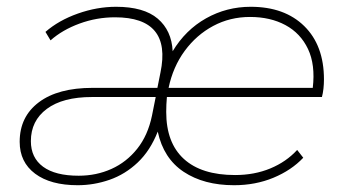

<svg xmlns="http://www.w3.org/2000/svg" viewBox="-20 -543 1024 566"><path d="M209 3Q129 3 83.5 -31Q38 -65 38 -125Q38 -199 94.5 -241.5Q151 -284 253 -284H444L453 -329Q487 -492 319 -492Q265 -492 214.5 -473.5Q164 -455 129 -424L114 -449Q153 -483 209.5 -503Q266 -523 322 -523Q404 -523 445 -488Q486 -453 489 -392Q527 -455 587.5 -489Q648 -523 719 -523Q819 -523 877 -466Q935 -409 935 -309Q935 -295 933.5 -281.5Q932 -268 929 -257H472Q470 -235 470 -213Q470 -122 522 -74.5Q574 -27 673 -27Q730 -27 777 -46.5Q824 -66 856 -101L874 -78Q839 -41 786 -19Q733 3 670 3Q581 3 521.5 -36.5Q462 -76 445 -155Q423 -99 386 -64Q349 -29 303 -13Q257 3 209 3ZM477 -284H902Q910 -352 888 -398.5Q866 -445 821.5 -469Q777 -493 717 -493Q658 -493 608.5 -466.5Q559 -440 524.5 -393Q490 -346 477 -284ZM439 -257H251Q165 -257 118 -222Q71 -187 71 -127Q71 -78 107 -51.5Q143 -25 212 -25Q264 -25 308.5 -45Q353 -65 384.5 -104.5Q416 -144 428 -202Z"/></svg>

Font: Montserrat ExtraLight
Style: Italic
Weight: 200
Italic angle: -11.3°
Designer: Julieta Ulanovsky
Foundry: Julieta Ulanovsky
Version: Version 9.000; ttfautohint (v1.8.4.7-5d5b)